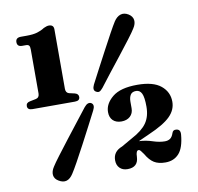

<svg xmlns="http://www.w3.org/2000/svg" viewBox="-81 -802 927 900"><g transform="rotate(-10 382.5 -352.0)"><path d="M69 -646Q45.5 -646 45.5 -667.5Q45.5 -689 71 -689H97.5Q129.5 -689 148.8 -694.8Q168 -700.5 184 -711Q199 -718 208.5 -718Q231.5 -718 231.5 -696V-413Q231.5 -394 246.5 -389.5L273 -383.5Q291 -379 291 -364Q291 -345.5 267.5 -345.5H65.5Q41.5 -345.5 41.5 -364Q41.5 -380 60 -383.5L89.5 -389.5Q106 -393.5 106 -413V-622.5Q106 -636 101.8 -641Q97.5 -646 87.5 -646ZM405.5 -386.5Q396 -375 389 -372Q382 -369 372 -375Q357 -384 369 -409Q382.5 -435 403.5 -475Q424.5 -515 447 -557.2Q469.5 -599.5 488.2 -633.8Q507 -668 517 -683.5Q530.5 -704 548.2 -710Q566 -716 586 -704Q605 -692 607.2 -674Q609.5 -656 596 -635.5Q587 -620.5 563.2 -589.2Q539.5 -558 509.8 -520.2Q480 -482.5 451.8 -446.5Q423.5 -410.5 405.5 -386.5ZM308 -312Q326 -334 342 -325Q357.5 -315 344.5 -290Q331 -263.5 310.2 -223.5Q289.5 -183.5 267 -141Q244.5 -98.5 225.5 -64.2Q206.5 -30 196.5 -15Q168 30 127.5 5.5Q108.5 -5.5 106.2 -23.8Q104 -42 118 -63Q127 -77.5 150.8 -109Q174.5 -140.5 204.2 -178.8Q234 -217 262 -253Q290 -289 308 -312ZM405 -42Q405 -83.5 448.5 -100L500 -129.5Q550.5 -156 572 -186.8Q593.5 -217.5 593.5 -264.5Q593.5 -308.5 584.8 -326.8Q576 -345 558 -345Q539 -345 531.2 -332.5Q523.5 -320 523.5 -300.5V-268.5Q523.5 -244.5 507.8 -230.2Q492 -216 466.5 -216Q441 -216 426.2 -230.2Q411.5 -244.5 411.5 -270Q411.5 -309.5 449.8 -341Q488 -372.5 568.5 -372.5Q644 -372.5 680.5 -342.5Q717 -312.5 717 -266Q717 -227 686.2 -196.5Q655.5 -166 581.5 -134L530.5 -111Q563.5 -109.5 594.2 -99.2Q625 -89 650.5 -89Q665.5 -89 675.8 -96Q686 -103 692 -121Q696.5 -135.5 711 -134Q733 -133 730.5 -106.5Q725 -44.5 700.8 -17.8Q676.5 9 636.5 9Q603 9 582.2 -4Q561.5 -17 544.5 -46.5Q536 -58.5 531.5 -64.2Q527 -70 521.5 -70Q509 -70 508.5 -40Q506.5 9 456 9Q432.5 9 418.8 -4.8Q405 -18.5 405 -42Z"/></g></svg>

Font: Fraunces 72pt Soft
Style: Bold
Weight: 700
Version: Version 1.000;[b76b70a41]